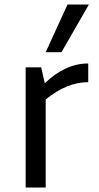

<svg xmlns="http://www.w3.org/2000/svg" viewBox="-20 -833 441 853"><path d="M375 -813 253 -601H183L280 -813ZM163 -534 179 -463Q270 -551 372 -551V-468Q277 -468 183 -391V0H94V-534Z"/></svg>

Font: Martel Sans
Style: Regular
Weight: 400
Designer: Dan Reynolds and Mathieu Réguer
Foundry: Dan Reynolds and Mathieu Réguer
Version: Version 1.001;PS 001.001;hotconv 1.0.70;makeotf.lib2.5.58329